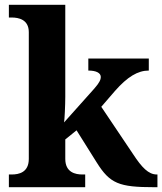

<svg xmlns="http://www.w3.org/2000/svg" viewBox="-20 -780 677 800"><path d="M17 0H335V-53H323C295 -53 252 -61 252 -118V-199L299 -237L383 -103C438 -15 476 0 622 0H636V-53H633C599 -53 571 -82 535 -137L402 -335L459 -401C511 -460 554 -486 600 -486V-536H348V-486C381 -486 400 -476 400 -459C400 -449 395 -436 373 -411L247 -270C249 -280 252 -342 252 -377V-760H17V-707H29C57 -707 100 -699 100 -646V-118C100 -61 58 -53 29 -53H17Z"/></svg>

Font: Noto Serif Malayalam
Style: Bold
Weight: 700
Designer: Indian type Foundry, Jelle Bosma, Monotype Design Team
Foundry: Monotype Imaging Inc.
Version: Version 2.104